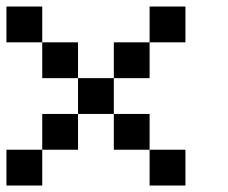

<svg xmlns="http://www.w3.org/2000/svg" viewBox="-20 -687 707 596"><path d="M111.1 -111.1H0V-222.2H111.1ZM222.2 -222.2H111.1V-333.3H222.2ZM333.3 -333.3H222.2V-444.4H333.3ZM111.1 -555.6H0V-666.7H111.1ZM222.2 -444.4H111.1V-555.6H222.2ZM444.4 -222.2H333.3V-333.3H444.4ZM555.6 -111.1H444.4V-222.2H555.6ZM444.4 -444.4H333.3V-555.6H444.4ZM555.6 -555.6H444.4V-666.7H555.6Z"/></svg>

Font: Pixeloid Mono
Style: Regular
Weight: 400
Monospace: yes
Designer: GGBotNet
Foundry: GGBotNet
Version: 0.5